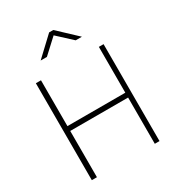

<svg xmlns="http://www.w3.org/2000/svg" viewBox="-216 -1067 1105 1201"><g transform="rotate(-30 337.0 -467.0)"><path d="M92 0ZM581 -700V0H547V-334H129V0H92V-700H129V-369H547V-700ZM323 -934H353L487 -808H442L338 -904L234 -808H189Z"/></g></svg>

Font: Cairo ExtraLight
Style: Regular
Weight: 250
Designer: Mohamed Gaber, the designers of Titillium
Foundry: Kief Type Foundry
Version: Version 2.009; ttfautohint (v1.5.33-1714) -l 8 -r 50 -G 200 